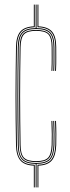

<svg xmlns="http://www.w3.org/2000/svg" viewBox="-20 -820 308 840"><path d="M136 0V-103Q93.8 -103.5 76.4 -121.9Q59 -140.2 58 -185.2Q57 -238.8 56.5 -292.4Q56 -346 56 -399.5Q56 -453 56.6 -506.6Q57.2 -560.2 58 -613.8Q58.8 -659.2 76.2 -678Q93.8 -696.8 136 -697V-800H140V-697Q183 -696.8 200.5 -677.8Q218 -658.8 218 -614Q218 -593 218.2 -567.5Q218.5 -542 217 -510H213Q214.5 -542 214.2 -567.4Q214 -592.8 214 -614Q214 -658 197.1 -675.5Q180.2 -693 138 -693Q96.2 -693 79.6 -675.6Q63 -658.2 62 -613.8Q61 -560.2 60.5 -506.6Q60 -453 60 -399.5Q60 -346 60.6 -292.5Q61.2 -239 62 -185.2Q62.5 -141.5 79.4 -124.2Q96.2 -107 138 -107Q179.2 -107 195.9 -124.1Q212.5 -141.2 214 -185.5Q214.8 -207 214.6 -233Q214.5 -259 213 -291H217Q218.2 -259 218.5 -233.1Q218.8 -207.2 218 -185.2Q216.2 -140 199.1 -121.8Q182 -103.5 140 -103V0ZM128 0V-95.2Q86.5 -97.2 68.8 -118.5Q51 -139.8 50 -185Q49 -238.8 48.5 -292.4Q48 -346 48 -399.6Q48 -453.2 48.6 -506.9Q49.2 -560.5 50 -614Q50.8 -660.2 68.6 -681.5Q86.5 -702.8 128 -704.8V-800H132V-701Q90.2 -699.8 72.6 -679.8Q55 -659.8 54 -614Q53 -560.5 52.5 -506.9Q52 -453.2 52 -399.6Q52 -346 52.6 -292.4Q53.2 -238.8 54 -185Q54.8 -139.8 72.6 -120Q90.5 -100.2 132 -99V0ZM138 -111Q98 -111 82.5 -127.1Q67 -143.2 66 -185.2Q65 -239 64.5 -292.5Q64 -346 64 -399.5Q64 -453 64.6 -506.6Q65.2 -560.2 66 -613.8Q66.5 -656.5 82.2 -672.8Q98 -689 138 -689Q178.2 -689 194.1 -672.6Q210 -656.2 210 -614Q210 -592.8 210.2 -567.4Q210.5 -542 209 -510H205Q206.5 -542 206.2 -567.4Q206 -592.8 206 -614Q206 -654.5 191.4 -669.8Q176.8 -685 138 -685Q99.8 -685 85.2 -669.9Q70.8 -654.8 70 -613.8Q69 -560.2 68.5 -506.6Q68 -453 68 -399.5Q68 -346 68.6 -292.5Q69.2 -239 70 -185.2Q70.5 -145 85.1 -130Q99.8 -115 138 -115Q176 -115 190.2 -130Q204.5 -145 206 -185.8Q206.8 -207.2 206.6 -233Q206.5 -258.8 205 -291H209Q210.5 -258.8 210.5 -232.9Q210.5 -207 210 -185.5Q208.8 -143 193.1 -127Q177.5 -111 138 -111ZM221 -510Q222.5 -542 222.2 -567.5Q222 -593 222 -614Q222 -659.5 204 -679.6Q186 -699.8 144 -701V-800H148V-704.8Q189.8 -702.8 207.9 -681.5Q226 -660.2 226 -614Q226 -593 226.2 -567.5Q226.5 -542 225 -510ZM144 0V-99Q185.2 -100.2 202.8 -119.9Q220.2 -139.5 222 -185.2Q222.8 -206.8 222.6 -232.9Q222.5 -259 221 -291H225Q226.5 -259.2 226.5 -233Q226.5 -206.8 226 -185Q224.5 -139.8 207.1 -118.5Q189.8 -97.2 148 -95.2V0Z"/></svg>

Font: Big Shoulders Inline Display SC Thin
Style: Regular
Weight: 100
Designer: Patric King
Foundry: XO Type Co
Version: Version 2.002